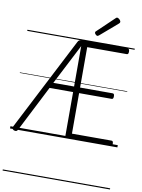

<svg xmlns="http://www.w3.org/2000/svg" viewBox="-147 -1229 1261 1703"><g transform="rotate(10 483.5 -377.0)"><path d="M905 0H522Q508 0 501.5 -5.5Q495 -11 495 -23V-415H283L72 -1Q66 11 57 13Q48 15 35 10Q25 4 22 -4Q19 -12 25 -23L454 -857Q460 -870 467.5 -874.5Q475 -879 491 -879H905Q913 -879 917 -873.5Q921 -868 921 -854Q921 -840 917 -834.5Q913 -829 905 -829H549V-465H842Q850 -465 854 -459.5Q858 -454 858 -440Q858 -426 854 -420.5Q850 -415 842 -415H549V-50H905Q913 -50 917 -44.5Q921 -39 921 -25Q921 -11 917 -5.5Q913 0 905 0ZM308 -465H495V-829ZM620 -943Q613 -943 604 -952Q595 -961 595 -968Q595 -970 595.5 -973.5Q596 -977 600 -980L751 -1124Q755 -1128 758 -1130.5Q761 -1133 765 -1133Q772 -1133 780 -1127.5Q788 -1122 793.5 -1114.5Q799 -1107 799 -1100Q799 -1096 797.5 -1093Q796 -1090 791 -1085L634 -950Q629 -947 626 -945Q623 -943 620 -943ZM0 369H967V379H0ZM0 -20H967V0H0ZM0 -505H967V-500H0ZM0 -889H967V-879H0Z"/></g></svg>

Font: Playwrite HR Lijeva Guides
Style: Regular
Weight: 400
Designer: Veronika Burian, José Scaglione
Foundry: TypeTogether
Version: Version 1.003